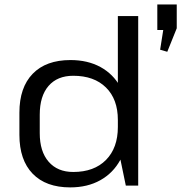

<svg xmlns="http://www.w3.org/2000/svg" viewBox="-20 -810 791 838"><path d="M286.4 7.9Q180.3 7.9 122.5 -51.9Q64.7 -111.7 64.7 -221.4V-318.6Q64.7 -428.3 122.8 -488.1Q180.9 -547.9 287.6 -547.9Q362.7 -547.9 418.4 -517.5Q474 -487 505 -431.2Q536 -375.3 536 -298.4V-246Q536 -169.1 505 -112Q473.9 -54.8 417.9 -23.5Q361.9 7.9 286.4 7.9ZM299.7 -59.4Q390.7 -59.4 442.6 -111.9Q494.4 -164.4 494.4 -255.7V-286.6Q494.4 -377 442.5 -428.1Q390.6 -479.3 299.7 -479.3Q230.3 -479.3 191.9 -435Q153.5 -390.7 153.5 -309.2V-228.6Q153.5 -148.8 192.3 -104.1Q231.1 -59.4 299.7 -59.4ZM494.4 -167.7V-740H583.2V0H529.1ZM751.4 -790.5V-686.6L710.1 -584L678.9 -593L705.5 -761.2L736.5 -679.2H666.6V-790.5Z"/></svg>

Font: Pathway Extreme 8pt Thin
Style: Regular
Weight: 100
Designer: Eduardo Rodriguez Tunni
Foundry: Eduardo Rodriguez Tunni
Version: Version 1.000